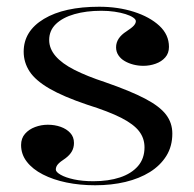

<svg xmlns="http://www.w3.org/2000/svg" viewBox="-20 -535 576 570"><path d="M262.5 15Q217.2 15 177.4 6.8Q137.7 -1.4 107.2 -17.1Q76.8 -32.7 59.7 -54.8Q42.6 -76.8 42.6 -104.4Q42.6 -124.5 54.3 -137.8Q65.9 -151.1 84.2 -157.9Q102.5 -164.7 122 -164.7Q142.4 -164.7 160 -158.5Q177.7 -152.2 188.6 -140.3Q199.6 -128.4 199.6 -110.6Q199.6 -96.9 193.5 -85.9Q187.4 -74.9 174.4 -65.1Q158 -54.5 151.8 -47.2Q145.7 -40 145.7 -31.7Q145.7 -24.4 160 -16.2Q174.4 -7.9 199.7 -2.4Q225 3 257.3 3Q302.2 3 336.2 -8.3Q370.2 -19.6 389.6 -41.9Q409 -64.3 409 -97.6Q409 -124.5 393 -145.3Q377 -166.2 340.1 -185.1Q303.1 -204 238.8 -224.2Q168.3 -248 126.8 -272Q85.3 -296.1 67.8 -322.9Q50.3 -349.8 50.3 -381.6Q50.3 -442.8 110.4 -478.9Q170.5 -515 274.4 -515Q330.3 -515 377.4 -500Q424.4 -485 453 -458.6Q481.6 -432.1 481.6 -395.8Q481.6 -377 470.6 -364.6Q459.7 -352.1 442.2 -345.9Q424.8 -339.6 405.7 -339.6Q390.5 -339.6 376.3 -343.2Q362.1 -346.8 350.5 -353.5Q338.8 -360.1 331.7 -370.7Q324.6 -381.2 324.6 -394.6Q324.6 -422.2 355.3 -441.8Q371.3 -452.3 377.3 -459Q383.3 -465.8 383.3 -472.2Q383.3 -477.5 375.2 -483Q367.1 -488.6 352.8 -493.1Q338.4 -497.6 320.1 -500.3Q301.9 -503 280.9 -503Q235.9 -503 201 -493Q166.1 -483 146 -463.7Q126 -444.4 126 -416.3Q126 -390.8 144.9 -368.6Q163.8 -346.5 200.8 -327.7Q237.7 -308.9 292.4 -290.9Q367.3 -264.9 410.8 -242.1Q454.2 -219.3 472.9 -194.7Q491.6 -170.2 491.6 -138.5Q491.6 -100.7 473.8 -72.1Q455.9 -43.5 424.9 -24.2Q393.8 -4.9 352.3 5.1Q310.8 15 262.5 15Z"/></svg>

Font: Kalnia Thin
Style: Regular
Weight: 100
Version: Version 1.105